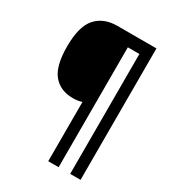

<svg xmlns="http://www.w3.org/2000/svg" viewBox="-209 -877 1016 1122"><g transform="rotate(30 299.0 -316.5)"><path d="M512 127H442V-682H364V127H294V-273Q269 -264 233 -264Q149 -264 101.5 -320.5Q54 -377 54 -509Q54 -645 105.5 -702.5Q157 -760 249 -760H512Z"/></g></svg>

Font: Noto Sans Tamil SemiCondensed SemiBold
Style: Regular
Weight: 600
Width: 4
Designer: Jelle Bosma - Monotype Design Team
Foundry: Monotype Imaging Inc.
Version: Version 2.004; ttfautohint (v1.8.4.7-5d5b)